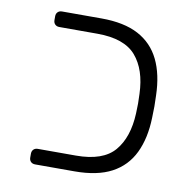

<svg xmlns="http://www.w3.org/2000/svg" viewBox="-68 -639 700 706"><g transform="rotate(10 281.5 -285.5)"><path d="M108 0Q98 0 92 -6Q86 -12 86 -22V-36Q86 -46 92 -52Q98 -58 108 -58H250Q351 -58 394 -108.5Q437 -159 441 -249Q442 -272 442 -286Q442 -300 441 -322Q438 -412 394.5 -462.5Q351 -513 250 -513H108Q98 -513 92 -519Q86 -525 86 -535V-549Q86 -559 92 -565Q98 -571 108 -571H255Q340 -571 393.5 -542.5Q447 -514 473.5 -459.5Q500 -405 502 -327Q503 -305 503 -286Q503 -267 502 -244Q500 -167 473.5 -112Q447 -57 393.5 -28.5Q340 0 255 0Z"/></g></svg>

Font: Rubik Light
Style: Regular
Weight: 300
Designer: Hubert and Fischer
Foundry: Hubert and Fischer
Version: Version 2.300;gftools[0.9.30]